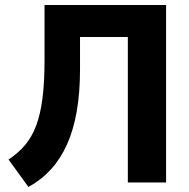

<svg xmlns="http://www.w3.org/2000/svg" viewBox="-20 -725 752 763"><path d="M93 18 14 -91Q52 -116 79.5 -148.5Q107 -181 124 -226.5Q141 -272 149 -336Q157 -400 157 -486V-705H640V0H488V-578H298V-451Q298 -357 285 -282.5Q272 -208 246 -150.5Q220 -93 182 -51.5Q144 -10 93 18Z"/></svg>

Font: Nunito Sans 10pt SemiCondensed ExtraBold
Style: Regular
Weight: 800
Width: 4
Designer: Vernon Adams
Foundry: Vernon Adams
Version: Version 3.101;gftools[0.9.27]